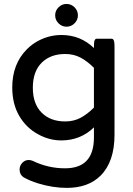

<svg xmlns="http://www.w3.org/2000/svg" viewBox="-20 -687 656 948"><path d="M301.8 -420.4Q229 -420.4 185.5 -377Q142.1 -333.5 142.1 -253.9Q142.1 -174.3 185.5 -130.9Q229 -87.4 301.8 -87.4Q343.3 -87.4 376.7 -104.7Q410.2 -122.1 443.8 -155.8V-352.1Q410.2 -385.7 376.7 -403.1Q343.3 -420.4 301.8 -420.4ZM76.7 149.4Q76.7 130.4 91.3 115.7Q104 103 122.1 103Q131.8 103 142.1 107.4Q217.3 144 300.8 144Q370.6 144 405.8 108.4Q443.8 70.8 443.8 -8.8V-58.1Q377.4 6.3 283.2 6.3Q223.1 6.3 169.4 -23.4Q110.4 -54.7 75.4 -114Q40.5 -173.3 40.5 -255.4Q40.5 -371.6 113.3 -444.3Q137.2 -468.3 167 -484.4Q222.2 -514.2 283.2 -514.2Q377.4 -514.2 443.8 -449.7V-458Q443.8 -479.5 447.3 -488.3Q448.2 -490.7 450.7 -493.2Q453.1 -495.6 457 -495.6H532.2Q536.1 -495.1 538.6 -492.7Q545.4 -486.3 545.4 -458V-21.5Q545.4 111.3 476.6 180.2Q416 240.7 309.6 240.7Q240.7 240.7 167.5 218.3Q127 205.6 97.7 189Q76.7 175.8 76.7 149.4ZM269 -571.8Q252.4 -588.4 252.4 -611.3Q252.4 -634.3 269 -650.9Q285.6 -667.5 308.6 -667.5Q331.5 -667.5 348.1 -650.9Q364.7 -634.3 364.7 -611.3Q364.7 -588.4 348.1 -571.8Q331.5 -555.2 308.6 -555.2Q285.6 -555.2 269 -571.8Z"/></svg>

Font: YuPearl-Medium
Style: Medium
Weight: 500
Designer: Max Yao
Foundry: Max-Everyday
Version: Version 1.011; ttfautohint (v1.8.3)